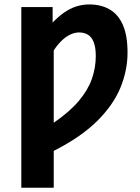

<svg xmlns="http://www.w3.org/2000/svg" viewBox="-20 -684 636 873"><path d="M76.9 169.7V-651.8H219.3V-581.5Q244 -607.4 270.2 -625.9Q296.4 -644.5 325.1 -654.1Q353.9 -663.8 385.9 -663.8Q439.9 -663.8 478.9 -641Q518 -618.2 539 -569.9Q559.9 -521.6 559.9 -444.9Q559.9 -363.7 527.2 -284.6Q494.6 -205.6 420.9 -132.9Q347.3 -60.2 224.3 2V169.7ZM224.3 -125.9Q296.4 -175.4 338.3 -225.1Q380.1 -274.7 397.8 -325.5Q415.5 -376.3 415.5 -428.8Q415.5 -467.6 406.4 -491.5Q397.3 -515.4 380.1 -526Q362.9 -536.5 339.4 -536.5Q320.1 -536.5 300 -527.1Q279.8 -517.7 260.6 -499.3Q241.3 -480.9 224.3 -454.5Z"/></svg>

Font: Source Sans 3 VF
Style: Regular
Weight: 200
Designer: Paul D. Hunt
Foundry: Adobe
Version: Version 3.046;hotconv 1.0.118;makeotfexe 2.5.65603